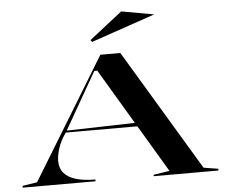

<svg xmlns="http://www.w3.org/2000/svg" viewBox="-60 -1011 1278 1082"><g transform="rotate(-5 578.5 -470.5)"><path d="M25 0V-10L108 -23L526 -708H639L1050 -23L1132 -10V0H766V-8L857 -22L501 -620H484L295 -290Q264 -247 250.5 -205.5Q237 -164 237 -132Q237 -90 260.5 -63Q284 -36 329 -23Q374 -10 437 -10V0ZM279 -288V-298L703 -309V-288ZM486 -784 478 -795 664 -941 848 -908Z"/></g></svg>

Font: Kalnia Expanded
Style: Regular
Weight: 400
Width: 7
Designer: Frida Medrano
Foundry: Frida Medrano
Version: Version 1.105